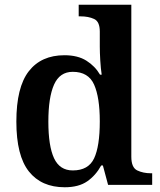

<svg xmlns="http://www.w3.org/2000/svg" viewBox="-20 -780 677 810"><path d="M253 10Q155 10 102 -56.5Q49 -123 49 -267Q49 -412 101.5 -479.5Q154 -547 252 -547Q308 -547 344.5 -524Q381 -501 402 -465H409Q405 -491 403 -525Q401 -559 401 -583V-647Q401 -689 377 -700Q353 -711 320 -711H312V-760H534V-119Q534 -73 559 -61Q584 -49 617 -49H622V0H436L414 -82H407Q384 -40 348 -15Q312 10 253 10ZM287 -61Q353 -61 377 -112Q401 -163 401 -268Q401 -369 377 -423Q353 -477 287 -477Q232 -477 208 -423Q184 -369 184 -267Q184 -164 208 -112.5Q232 -61 287 -61Z"/></svg>

Font: Noto Naskh Arabic UI Semi
Style: Bold
Weight: 700
Designer: Monotype Design Team, David Williams, Mohamad Dakak and Nizar Qandah
Foundry: Monotype Imaging Inc.
Version: Version 2.014; ttfautohint (v1.8.4.7-5d5b)